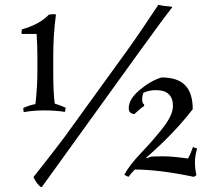

<svg xmlns="http://www.w3.org/2000/svg" viewBox="-20 -724 870 786"><path d="M151 42 146 41Q129 27 117 1Q210 -117 242 -160L496 -511Q555 -593 628 -704Q650 -699 681 -697L685 -694Q653 -654 549 -510ZM133 -427V-494Q133 -538 130 -585H70L68 -587Q68 -598 70 -604Q142 -624 180 -664Q192 -666 206 -666L209 -664Q198 -583 198 -494V-427Q198 -346 204 -300Q229 -292 249 -283L246 -266Q206 -272 161 -272Q116 -272 77 -265L75 -282Q100 -293 125 -298Q133 -367 133 -427ZM600 -83Q615 -84 650.5 -84Q686 -84 750 -75Q760 -94 770 -122L787 -116Q778 -86 778 -60Q778 -34 784 -7L774 0Q630 -30 532 -30Q518 -16 506 0L489 -8Q507 -45 559 -99.5Q611 -154 649.5 -204Q688 -254 688 -290Q688 -355 618 -355Q590 -355 567 -344Q562 -332 562 -316.5Q562 -301 570 -296V-290Q558 -283 530 -257Q507 -259 507 -281Q507 -318 551.5 -355.5Q596 -393 641 -407Q707 -407 738 -375Q769 -343 769 -277Q693 -178 579 -79L581 -76Q592 -81 600 -83Z"/></svg>

Font: Almendra
Style: Regular
Weight: 400
Designer: Ana Sanfelippo
Foundry: Ana Sanfelippo
Version: Version 1.004